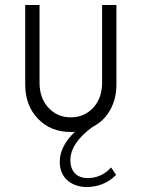

<svg xmlns="http://www.w3.org/2000/svg" viewBox="-20 -520 569 771"><path d="M351.2 -10Q262.5 55 262.5 123.8Q262.5 156.2 280.6 175.6Q298.8 195 332.5 195Q387.5 195 426.2 152.5L446.2 182.5Q397.5 231.2 325 231.2Q276.2 228.8 248.1 201.9Q220 175 220 128.8Q220 67.5 281.2 8.8Q276.2 10 263.8 10Q183.8 10 132.5 -43.1Q81.2 -96.2 81.2 -181.2V-500H138.8V-187.5Q138.8 -126.2 174.4 -87.5Q210 -48.8 263.8 -48.8Q318.8 -48.8 354.4 -87.5Q390 -126.2 390 -187.5V-500H447.5V-181.2Q447.5 -122.5 421.9 -77.5Q396.2 -32.5 351.2 -10Z"/></svg>

Font: Now Light
Style: Regular
Weight: 300
Designer: Alfredo Marco Pradil
Foundry: Alfredo Marco Pradil
Version: Version 1.002;PS 001.002;hotconv 1.0.88;makeotf.lib2.5.64775